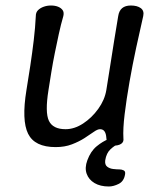

<svg xmlns="http://www.w3.org/2000/svg" viewBox="-20 -527 580 697"><path d="M428 -25Q430 -12 420 -5Q410 2 389 2Q376 2 371.5 -5.5Q367 -13 366 -27Q365 -42 359.5 -50Q354 -58 343 -58Q334 -58 320 -48Q306 -38 286.5 -25.5Q267 -13 241 -3Q215 7 182 7Q106 7 82 -41.5Q58 -90 76 -200Q83 -242 90 -288.5Q97 -335 102.5 -381Q108 -427 110 -469Q110 -482 118 -490Q126 -498 138.5 -502.5Q151 -507 165 -507Q180 -507 191 -502.5Q202 -498 207.5 -490Q213 -482 210 -469Q201 -438 193.5 -403.5Q186 -369 179 -334.5Q172 -300 166.5 -266Q161 -232 156 -200Q143 -119 157.5 -88.5Q172 -58 218 -58Q250 -58 281.5 -78.5Q313 -99 336.5 -131.5Q360 -164 366 -200Q373 -242 380 -288Q387 -334 394.5 -380Q402 -426 409 -468Q412 -488 423.5 -497.5Q435 -507 455 -507Q478 -507 491 -497.5Q504 -488 500 -469Q488 -417 474.5 -354.5Q461 -292 450 -229Q439 -166 432.5 -112.5Q426 -59 428 -25ZM375 150Q344 150 323 137.5Q302 125 294.5 103.5Q287 82 297 55Q309 22 331 4Q353 -14 374 -22Q395 -30 402 -31L424 -10Q424 -10 410 -4.5Q396 1 381 15Q366 29 362 55Q360 71 369 78Q378 85 391 86.5Q404 88 414 88Q422 88 429 91.5Q436 95 434 106Q430 131 411 140.5Q392 150 375 150Z"/></svg>

Font: Winky Sans Light
Style: Italic
Weight: 300
Italic angle: -8.97852°
Designer: Simon Atzbach
Foundry: typofactur
Version: Version 1.205